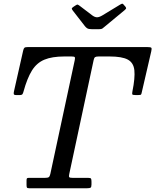

<svg xmlns="http://www.w3.org/2000/svg" viewBox="-20 -1000 825 1020"><path d="M431.5 -860.5 367 -943.5Q362 -950 361.5 -953.8Q361 -957.5 369 -963L379.5 -970Q389 -976.5 392.5 -975.5Q396 -974.5 403.5 -969L470.5 -918Q483.5 -908.5 495 -908.2Q506.5 -908 523.5 -918L619 -976Q628 -981.5 631.5 -980Q635 -978.5 640 -971.5L644 -967.5Q649.5 -961 650 -957Q650.5 -953 642 -946L534.5 -857Q528 -851.5 523.5 -848.2Q519 -845 507 -845H467Q451.5 -845 444.2 -849.2Q437 -853.5 431.5 -860.5ZM121 -17.5V-41Q121 -48.5 122.8 -51.8Q124.5 -55 131.5 -55H216.5Q233.5 -55 239 -58.8Q244.5 -62.5 247.5 -76.5L377 -680Q379.5 -692 377.5 -696Q375.5 -700 359.5 -700H322Q256.5 -700 215.8 -683Q175 -666 149.8 -625.5Q124.5 -585 105 -514Q103 -506 99.8 -500.5Q96.5 -495 85 -495H65.5Q53.5 -495 53 -501.5Q52.5 -508 54.5 -516L103 -731Q105.5 -742.5 109.8 -746.2Q114 -750 128.5 -750H761.5Q781 -750 784 -746Q787 -742 783.5 -727L733.5 -511Q731.5 -500.5 729.2 -497.8Q727 -495 713.5 -495H700.5Q685 -495 683 -498.5Q681 -502 683.5 -514.5Q698 -586.5 693.8 -626.8Q689.5 -667 658.8 -683.5Q628 -700 562 -700H504.5Q490.5 -700 485.2 -696.5Q480 -693 477.5 -681L348 -76Q345 -63 347.8 -59Q350.5 -55 367.5 -55H449.5Q461 -55 463.5 -51Q466 -47 466 -35V-20Q466 -6 461.2 -3Q456.5 0 443.5 0H134.5Q125 0 123 -3.8Q121 -7.5 121 -17.5Z"/></svg>

Font: Besley*
Style: Italic
Weight: 400
Italic angle: -13°
Designer: Owen Earl
Foundry: indestructible type*
Version: Version 2.000; ttfautohint (v1.8.3)